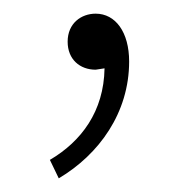

<svg xmlns="http://www.w3.org/2000/svg" viewBox="-20 -95 271 281"><path d="M66 166C125 131 169 70 169 -5C169 -48 149 -75 120 -75C99 -75 79 -61 79 -34C79 -8 97 7 120 7L133 5C132 68 99 112 53 139Z"/></svg>

Font: Noto Sans CJK SC Thin
Style: Regular
Weight: 100
Designer: Ryoko NISHIZUKA 西塚涼子 (kana, bopomofo & ideographs); Paul D. Hunt (Latin, Greek & Cyrillic); Sandoll Communications 산돌커뮤니
Foundry: Adobe
Version: Version 2.004;hotconv 1.0.118;makeotfexe 2.5.65603